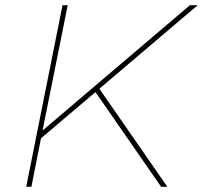

<svg xmlns="http://www.w3.org/2000/svg" viewBox="-20 -720 782 740"><path d="M363 -378 625 0H601L348 -365L138 -187L101 0H81L221 -700H241L144 -217L712 -700H742Z"/></svg>

Font: Montserrat Alternates Thin
Style: Italic
Weight: 250
Italic angle: -11.3°
Designer: Julieta Ulanovsky
Foundry: Julieta Ulanovsky
Version: Version 7.200